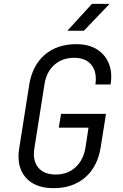

<svg xmlns="http://www.w3.org/2000/svg" viewBox="-20 -970 640 1000"><path d="M259 10Q162 10 113.5 -46Q65 -102 80 -197L133 -533Q150 -631 214 -685.5Q278 -740 378 -740Q441 -740 484 -713.5Q527 -687 546.5 -640Q566 -593 556 -530H477Q486 -594 456.5 -631.5Q427 -669 366 -669Q305 -669 263.5 -632.5Q222 -596 212 -533L159 -197Q149 -134 179 -97.5Q209 -61 270 -61Q332 -61 373 -98.5Q414 -136 425 -200L441 -305H286L298 -377H532L504 -200Q487 -100 422.5 -45Q358 10 259 10ZM331 -810 459 -950H551L417 -810Z"/></svg>

Font: JetBrains Mono NL Light
Style: Italic
Weight: 300
Italic angle: -9°
Designer: Philipp Nurullin, Konstantin Bulenkov
Foundry: JetBrains
Version: Version 2.304; ttfautohint (v1.8.4.7-5d5b)